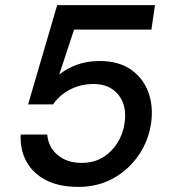

<svg xmlns="http://www.w3.org/2000/svg" viewBox="-20 -720 690 752"><path d="M287 12Q211 12 160 -14.5Q109 -41 83.5 -87.5Q58 -134 61 -193H165Q169 -144 205.5 -113Q242 -82 300 -82Q367 -82 412.5 -126.5Q458 -171 468 -238Q478 -306 444 -348.5Q410 -391 346 -391Q295 -391 253 -368.5Q211 -346 188 -311H90L204 -700H587L573 -604H270L212 -428Q240 -451 280 -466Q320 -481 371 -481Q444 -481 492 -448Q540 -415 560.5 -360.5Q581 -306 572 -239Q562 -169 523 -112Q484 -55 423.5 -21.5Q363 12 287 12Z"/></svg>

Font: Host Grotesk Medium
Style: Italic
Weight: 500
Italic angle: -8°
Designer: Doğukan Karapınar based on Poppins by Indian Type Foundry, Jonny Pinhorn
Foundry: Element Type
Version: Version 1.001; ttfautohint (v1.8.4.7-5d5b)